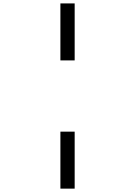

<svg xmlns="http://www.w3.org/2000/svg" viewBox="-20 -1020 707 1123"><path d="M416.7 -250V83.3H333.3V-250ZM416.7 -1000V-666.7H333.3V-1000Z"/></svg>

Font: Monoid
Style: Regular
Weight: 400
Width: 4
Monospace: yes
Designer: Andreas Larsen (@larsenwork)
Version: Version 0.61